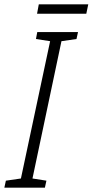

<svg xmlns="http://www.w3.org/2000/svg" viewBox="-74 -861 425 881"><path d="M-54 0 -47 -32 22 -42 156 -672 91 -682 97 -714H284L277 -682L208 -672L75 -42L139 -32L132 0ZM96 -798 104 -841H331L322 -798Z"/></svg>

Font: Noto Sans ExtraCondensed Light
Style: Italic
Weight: 300
Width: 2
Italic angle: -12°
Designer: Monotype Design Team
Foundry: Monotype Imaging Inc.
Version: Version 2.013; ttfautohint (v1.8.4.7-5d5b)